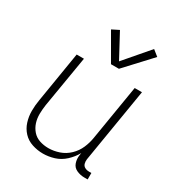

<svg xmlns="http://www.w3.org/2000/svg" viewBox="-180 -878 936 1006"><g transform="rotate(30 288.0 -375.0)"><path d="M228 8Q261 8 295 -2.5Q329 -13 356.5 -38.5Q384 -64 401 -95L399 -82Q395 -57 402.5 -34.5Q410 -12 432 -2Q454 8 478 8H499V-31H485Q471 -31 459.5 -37Q448 -43 444.5 -55.5Q441 -68 443 -82L517 -530H473L418 -197Q413 -165 399.5 -133.5Q386 -102 360.5 -77.5Q335 -53 302.5 -42Q270 -31 238 -31Q238 -31 238 -31Q238 -31 238 -31Q210 -31 184.5 -39.5Q159 -48 142 -67.5Q125 -87 117 -112Q109 -137 109.5 -164.5Q110 -192 114 -219L166 -530H122L72 -225Q66 -191 66 -157Q66 -123 76 -91.5Q86 -60 108 -36.5Q130 -13 162 -2.5Q194 8 228 8ZM303 -576H351L494 -730L459 -758L332 -610L254 -755L212 -734Z"/></g></svg>

Font: Iosevka Sparkle Extralight
Style: Italic
Weight: 200
Italic angle: -9°
Designer: Belleve Invis
Foundry: Belleve Invis
Version: Version 4.5.0; ttfautohint (v1.8.3)